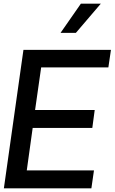

<svg xmlns="http://www.w3.org/2000/svg" viewBox="-20 -1020 625 1040"><path d="M391 -842H308L418 -1000H526ZM203 -655 170 -424H493L480 -327H157L125 -97H489L475 0H1L107 -750H581L567 -655Z"/></svg>

Font: Oakes Grotesk Medium
Style: Italic
Weight: 500
Italic angle: -8°
Designer: Samuel Oakes
Foundry: Samuel Oakes
Version: Version 1.000;PS 001.000;hotconv 1.0.88;makeotf.lib2.5.64775